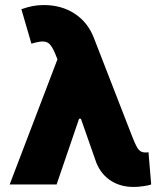

<svg xmlns="http://www.w3.org/2000/svg" viewBox="-20 -737 643 767"><path d="M365.2 -85.9 303.2 -262.7H295.9L206.1 0H18.6L209.5 -500L200.2 -523.4Q188.5 -550.3 178.2 -560.8Q168 -571.3 150.4 -571.3Q134.8 -571.3 105.5 -562.5L65.4 -700.2Q90.3 -709 111.1 -712.9Q131.8 -716.8 155.3 -716.8Q226.6 -716.8 279.5 -681.6Q332.5 -646.5 356.4 -582L507.8 -192.4Q518.6 -164.6 525.9 -151.4Q533.2 -138.2 541 -133.1Q548.8 -127.9 561.5 -127.9Q569.3 -127.9 573.2 -128.9L584 0Q573.2 3.9 552.5 6.8Q531.7 9.8 513.7 9.8Q461.4 9.8 422.9 -15.1Q384.3 -40 365.2 -85.9Z"/></svg>

Font: Pretendard GOV Black
Style: Regular
Weight: 900
Designer: Base glyphs from Inter by Rasmus Andersson; Hangeul glyphs from Noto Sans CJK(Source Han Sans) by Jang Soo-young and Kan
Foundry: Kil Hyung-jin
Version: Version 1.309